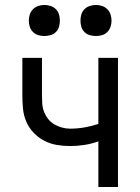

<svg xmlns="http://www.w3.org/2000/svg" viewBox="-20 -753 565 773"><path d="M376 0V-184Q349 -174 320 -169.5Q291 -165 263 -165Q235 -165 208.5 -169.5Q182 -174 158 -186.5Q134 -199 115 -219Q96 -239 85.5 -264Q75 -289 72.5 -316Q70 -343 70 -370V-520H149V-370Q149 -353 150 -336.5Q151 -320 157 -304Q163 -288 173.5 -274.5Q184 -261 198.5 -252.5Q213 -244 229.5 -239.5Q246 -235 262 -235Q291 -235 320 -240Q349 -245 376 -254V-520H455V0ZM366 -608Q354 -608 341.5 -611.5Q329 -615 320 -624Q311 -633 307.5 -645Q304 -657 304 -670Q304 -683 307.5 -695Q311 -707 320 -716Q329 -725 341.5 -729Q354 -733 366 -733Q379 -733 391 -729Q403 -725 412 -716Q421 -707 425 -695Q429 -683 429 -670Q429 -657 425 -645Q421 -633 412 -624Q403 -615 391 -611.5Q379 -608 366 -608ZM159 -608Q146 -608 134 -611.5Q122 -615 113 -624Q104 -633 100 -645Q96 -657 96 -670Q96 -683 100 -695Q104 -707 113 -716Q122 -725 134 -729Q146 -733 159 -733Q171 -733 183.5 -729Q196 -725 205 -716Q214 -707 217.5 -695Q221 -683 221 -670Q221 -657 217.5 -645Q214 -633 205 -624Q196 -615 183.5 -611.5Q171 -608 159 -608Z"/></svg>

Font: Iosevka Pride
Style: Regular
Weight: 400
Monospace: yes
Designer: Belleve Invis
Foundry: Belleve Invis
Version: Version 30.3.1; ttfautohint (v1.8.4)